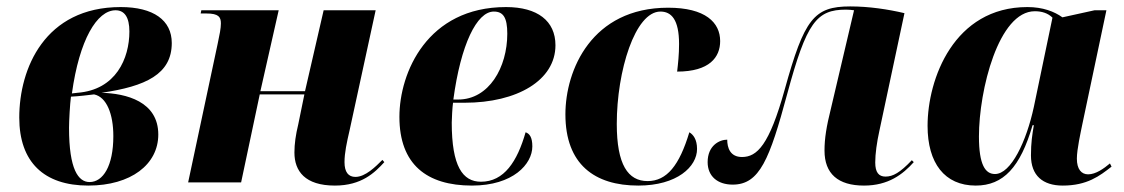

<svg xmlns="http://www.w3.org/2000/svg" viewBox="-20 -568 3502 598"><path d="M255 10C388 10 473 -56 473 -149C473 -252 373 -277 296 -279C434 -299 515 -337 515 -434C515 -505 458 -546 356 -546C119 -546 40 -354 40 -202C40 -63 117 10 255 10ZM221 -279 204 -277C227 -444 282 -536 340 -536C368 -536 383 -514 383 -470C383 -386 341 -288 221 -279ZM259 -1C224 -1 195 -40 195 -170C195 -191 198 -246 201 -267C225 -268 256 -272 273 -274C312 -266 333 -213 333 -144C333 -51 301 -1 259 -1Z M1023 10C1106 10 1147 -30 1177 -63L1171 -70C1150 -49 1118 -17 1087 -17C1065 -17 1053 -32 1053 -63C1053 -92 1060 -124 1069 -163L1150 -536H988L930 -284H791L848 -536H607L605 -526H623C661 -526 668 -515 668 -495C668 -480 664 -460 658 -432L566 0H731L789 -274H928L909 -181C901 -148 897 -120 897 -93C897 -35 930 10 1023 10Z M1450 10C1578 10 1638 -57 1638 -112C1638 -141 1629 -152 1617 -156C1591 -65 1550 -2 1478 -2C1421 -2 1387 -50 1387 -186C1387 -197 1389 -235 1391 -248H1427C1591 -248 1710 -318 1710 -427C1710 -503 1654 -546 1556 -546C1311 -546 1224 -342 1224 -204C1224 -56 1309 10 1450 10ZM1407 -258H1392C1415 -429 1465 -532 1518 -532C1547 -532 1560 -514 1560 -463C1560 -358 1503 -258 1407 -258Z M1968 10C2089 10 2151 -49 2151 -104C2151 -134 2139 -149 2127 -156C2096 -53 2057 -4 1997 -4C1936 -4 1901 -55 1901 -182C1901 -347 1958 -532 2037 -532C2071 -532 2095 -507 2095 -431C2095 -398 2092 -371 2089 -345C2190 -345 2223 -390 2223 -440C2223 -498 2177 -544 2061 -544C1823 -544 1741 -350 1741 -212C1741 -56 1832 10 1968 10Z M2671 10C2747 10 2792 -25 2826 -63L2820 -69C2783 -30 2761 -18 2738 -18C2717 -18 2706 -31 2706 -62C2706 -89 2711 -125 2719 -161L2797 -527C2746 -539 2687 -548 2628 -548C2515 -548 2485 -509 2424 -289C2376 -116 2338 -79 2291 -79C2254 -79 2245 -108 2245 -133C2221 -133 2184 -115 2184 -63C2184 -19 2215 7 2262 7C2346 7 2377 -72 2432 -276C2492 -498 2523 -538 2615 -538C2625 -538 2632 -537 2640 -536L2568 -230C2554 -174 2548 -137 2548 -99C2548 -27 2590 10 2671 10Z M3019 10C3105 10 3158 -47 3196 -178H3200C3195 -149 3191 -123 3191 -84C3191 -21 3228 10 3290 10C3366 10 3405 -20 3442 -49L3437 -59C3418 -43 3393 -25 3369 -25C3348 -25 3334 -41 3334 -74C3334 -103 3346 -156 3351 -181L3426 -536H3389L3289 -514C3264 -532 3228 -546 3180 -546C2951 -546 2869 -322 2869 -176C2869 -60 2922 10 3019 10ZM3079 -26C3049 -26 3029 -54 3029 -143C3029 -287 3090 -533 3203 -533C3225 -533 3244 -527 3258 -513L3200 -235C3177 -128 3129 -26 3079 -26Z"/></svg>

Font: Noto Serif Display SemiCondensed ExtraBold
Style: Italic
Weight: 800
Width: 4
Italic angle: -12°
Designer: Monotype Design Team
Foundry: Monotype Imaging Inc.
Version: Version 2.009